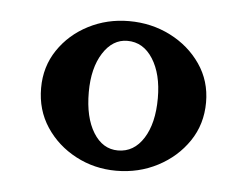

<svg xmlns="http://www.w3.org/2000/svg" viewBox="-33 -818 449 349"><g transform="rotate(5 191.5 -643.5)"><path d="M190 -780Q231 -780 265.5 -762.5Q300 -745 321 -714.5Q342 -684 342 -645Q342 -605 321 -574Q300 -543 265.5 -525Q231 -507 190 -507Q150 -507 116 -525Q82 -543 61.5 -574Q41 -605 41 -645Q41 -684 61.5 -714.5Q82 -745 116 -762.5Q150 -780 190 -780ZM190 -744Q163 -744 145.5 -716.5Q128 -689 128 -645Q128 -599 145 -571.5Q162 -544 190 -544Q219 -544 236.5 -571.5Q254 -599 254 -645Q254 -689 236.5 -716.5Q219 -744 190 -744Z"/></g></svg>

Font: Libre Baskerville
Style: Bold
Weight: 700
Designer: Pablo Impallari, Rodrigo Fuenzalida
Foundry: Pablo Impallari, Rodrigo Fuenzalida
Version: Version 1.051; ttfautohint (v1.8.4.7-5d5b)